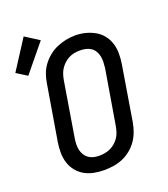

<svg xmlns="http://www.w3.org/2000/svg" viewBox="-176 -945 928 1060"><g transform="rotate(-20 287.5 -415.0)"><path d="M254 8Q223 8 193 2Q163 -4 138 -18.5Q113 -33 95 -56Q77 -79 68.5 -107Q60 -135 60 -166Q60 -197 65 -227L119 -550Q123 -577 132.5 -603.5Q142 -630 159 -653Q176 -676 199 -694.5Q222 -713 248 -724Q274 -735 301 -740.5Q328 -746 356 -746Q387 -746 416 -738.5Q445 -731 470.5 -716.5Q496 -702 514 -679Q532 -656 540.5 -628Q549 -600 549 -569.5Q549 -539 544 -508L491 -185Q486 -158 476.5 -132Q467 -106 450.5 -82.5Q434 -59 411 -40.5Q388 -22 361.5 -11Q335 0 307.5 4Q280 8 254 8ZM255 -76Q255 -76 255 -76Q255 -76 255 -76Q272 -76 288.5 -79Q305 -82 321 -89.5Q337 -97 350.5 -109Q364 -121 373.5 -135.5Q383 -150 388 -166.5Q393 -183 396 -199L450 -521Q452 -539 452.5 -556Q453 -573 449.5 -589.5Q446 -606 437.5 -620Q429 -634 415.5 -643Q402 -652 385.5 -655.5Q369 -659 352 -659Q335 -659 318.5 -656Q302 -653 286.5 -645Q271 -637 258 -625Q245 -613 235.5 -598.5Q226 -584 221 -568Q216 -552 213 -536L160 -214Q157 -196 156.5 -179Q156 -162 159.5 -146Q163 -130 171.5 -116Q180 -102 192.5 -93Q205 -84 221.5 -80Q238 -76 255 -76ZM37 -625 -25 -664 87 -838 169 -786Z"/></g></svg>

Font: Iosevka Etoile Medium Oblique
Style: Regular
Weight: 500
Italic angle: -9°
Designer: Belleve Invis
Foundry: Belleve Invis
Version: Version 15.5.2; ttfautohint (v1.8.4)